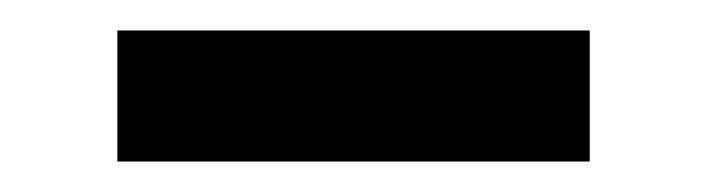

<svg xmlns="http://www.w3.org/2000/svg" viewBox="-20 -374 464 126"><path d="M57 -268V-354H367V-268Z"/></svg>

Font: Cabin VF Beta
Style: Regular
Weight: 400
Designer: Pablo Impallari
Foundry: Pablo Impallari. http://www.impallari.com Igino Marini. http://www.ikern.com
Version: Version 2.200